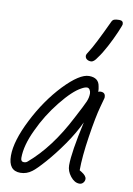

<svg xmlns="http://www.w3.org/2000/svg" viewBox="-88 -844 626 902"><g transform="rotate(10 224.5 -393.0)"><path d="M293 -75Q293 -137 326 -285Q301 -231 261.5 -174.5Q222 -118 184 -75Q146 -32 128 -19Q103 0 73 0Q16 0 16 -72Q16 -142 69 -246.5Q122 -351 195 -428Q268 -504 313 -504Q359 -504 365 -464Q368 -452 368 -438Q373 -441 379 -441Q402 -441 402 -419V-415L390 -371Q376 -321 361 -223Q346 -125 346 -60L356 -54Q380 -39 380 -24Q380 -14 373 -6Q366 2 355 2Q332 2 312.5 -22.5Q293 -47 293 -75ZM99 -59Q201 -146 280 -300Q314 -364 322.5 -384Q331 -404 331 -423Q331 -433 326 -441Q321 -449 313 -449Q303 -449 287 -440Q247 -419 192.5 -351Q138 -283 103 -207Q66 -130 66 -70Q66 -52 81 -52Q92 -52 99 -59ZM281 -596Q281 -602 292 -618Q314 -651 371 -773Q375 -782 383 -785Q391 -788 407 -788Q426 -788 426 -771Q426 -766 411 -731Q396 -696 375.5 -657.5Q355 -619 338 -597Q323 -573 309 -573Q297 -573 289 -579Q281 -585 281 -596Z"/></g></svg>

Font: Bad Script
Style: Regular
Weight: 400
Italic angle: -10°
Designer: Roman Shchyukin (Gaslight Type Foundry), Cyreal (Charset Expansion)
Foundry: Gaslight
Version: Version 2.000